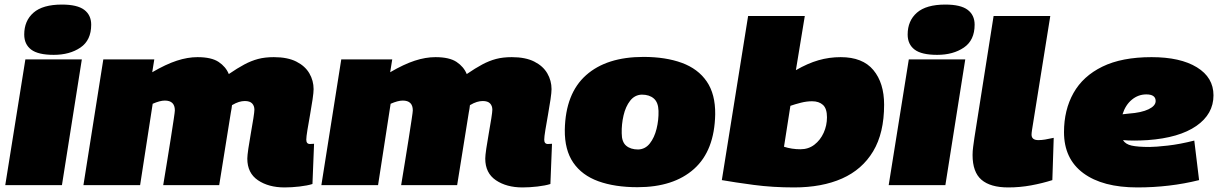

<svg xmlns="http://www.w3.org/2000/svg" viewBox="-20 -810 5338 840"><path d="M251 -790Q318 -790 348.5 -767Q379 -744 379 -702Q379 -634 332 -602Q285 -570 215 -570Q147 -570 116.5 -593Q86 -616 86 -659Q86 -719 126.5 -754.5Q167 -790 251 -790ZM3 0 91 -550H338L251 0Z M1225 10Q1155 10 1108.5 -21.5Q1062 -53 1062 -116Q1062 -129 1066.5 -160Q1071 -191 1077.5 -227Q1084 -263 1088.5 -292Q1093 -321 1093 -330Q1093 -347 1083 -357.5Q1073 -368 1051 -368Q1039 -368 1025.5 -364Q1012 -360 995 -350Q995 -347 993 -334.5Q991 -322 990 -318Q977 -239 964.5 -159Q952 -79 939 0H694Q702 -49 711 -103.5Q720 -158 727.5 -206.5Q735 -255 740 -288Q745 -321 745 -327Q745 -370 701 -370Q680 -370 648 -356L593 0H345L432 -550H655L646 -494Q706 -529 753.5 -544.5Q801 -560 844 -560Q905 -560 936.5 -539Q968 -518 981 -486Q1019 -512 1049 -528Q1079 -544 1109 -552Q1139 -560 1178 -560Q1238 -560 1276.5 -540.5Q1315 -521 1333.5 -489Q1352 -457 1352 -420Q1352 -406 1347.5 -375Q1343 -344 1336.5 -308Q1330 -272 1325 -241.5Q1320 -211 1320 -199Q1320 -180 1336 -180Q1345 -180 1354 -181L1347 -5Q1325 2 1290.5 6Q1256 10 1225 10Z M2266 10Q2196 10 2149.5 -21.5Q2103 -53 2103 -116Q2103 -129 2107.5 -160Q2112 -191 2118.5 -227Q2125 -263 2129.5 -292Q2134 -321 2134 -330Q2134 -347 2124 -357.5Q2114 -368 2092 -368Q2080 -368 2066.5 -364Q2053 -360 2036 -350Q2036 -347 2034 -334.5Q2032 -322 2031 -318Q2018 -239 2005.5 -159Q1993 -79 1980 0H1735Q1743 -49 1752 -103.5Q1761 -158 1768.5 -206.5Q1776 -255 1781 -288Q1786 -321 1786 -327Q1786 -370 1742 -370Q1721 -370 1689 -356L1634 0H1386L1473 -550H1696L1687 -494Q1747 -529 1794.5 -544.5Q1842 -560 1885 -560Q1946 -560 1977.5 -539Q2009 -518 2022 -486Q2060 -512 2090 -528Q2120 -544 2150 -552Q2180 -560 2219 -560Q2279 -560 2317.5 -540.5Q2356 -521 2374.5 -489Q2393 -457 2393 -420Q2393 -406 2388.5 -375Q2384 -344 2377.5 -308Q2371 -272 2366 -241.5Q2361 -211 2361 -199Q2361 -180 2377 -180Q2386 -180 2395 -181L2388 -5Q2366 2 2331.5 6Q2297 10 2266 10Z M2769 9Q2670 9 2598 -17Q2526 -43 2488 -98.5Q2450 -154 2451 -242Q2454 -401 2544 -481Q2634 -561 2795 -561Q2892 -561 2963 -535Q3034 -509 3072 -453.5Q3110 -398 3109 -310Q3106 -151 3016.5 -71Q2927 9 2769 9ZM2772 -156Q2803 -157 2823 -182.5Q2843 -208 2852.5 -246.5Q2862 -285 2861 -325Q2860 -362 2840.5 -379Q2821 -396 2788 -396Q2757 -395 2737 -369.5Q2717 -344 2708 -305Q2699 -266 2700 -227Q2700 -189 2719.5 -172.5Q2739 -156 2772 -156Z M3501 -740 3462 -503Q3514 -533 3561 -546.5Q3608 -560 3658 -560Q3754 -560 3801 -503.5Q3848 -447 3848 -352Q3848 -228 3800 -148Q3752 -68 3664 -29Q3576 10 3454 10Q3360 10 3277.5 -1Q3195 -12 3138 -22L3253 -740ZM3533 -367Q3509 -367 3483.5 -360.5Q3458 -354 3438 -347L3410 -168Q3444 -157 3482 -157Q3517 -157 3543 -177Q3569 -197 3583.5 -229Q3598 -261 3598 -297Q3598 -335 3580.5 -351Q3563 -367 3533 -367Z M4116 -790Q4183 -790 4213.5 -767Q4244 -744 4244 -702Q4244 -634 4197 -602Q4150 -570 4080 -570Q4012 -570 3981.5 -593Q3951 -616 3951 -659Q3951 -719 3991.5 -754.5Q4032 -790 4116 -790ZM3868 0 3956 -550H4203L4116 0Z M4327 -740H4575L4495 -241Q4494 -234 4493.5 -229.5Q4493 -225 4493 -221Q4493 -197 4523 -197Q4537 -197 4552 -199.5Q4567 -202 4590 -207L4584 -22Q4540 -8 4491 1Q4442 10 4391 10Q4313 10 4274 -23.5Q4235 -57 4235 -132Q4235 -149 4237.5 -167.5Q4240 -186 4243 -207Z M5226 -22Q5162 -6 5094 2Q5026 10 4956 10Q4804 10 4719.5 -52.5Q4635 -115 4635 -232Q4635 -329 4676.5 -403Q4718 -477 4803 -518.5Q4888 -560 5018 -560Q5144 -560 5216.5 -515.5Q5289 -471 5289 -393Q5289 -311 5214 -259Q5139 -207 5001 -197Q4969 -195 4942 -195Q4915 -195 4893 -197Q4904 -179 4931 -173Q4958 -167 5009 -167Q5035 -167 5088.5 -173Q5142 -179 5205 -195ZM4995 -397Q4960 -397 4932 -374Q4904 -351 4891 -310Q4898 -311 4904.5 -311.5Q4911 -312 4918 -313Q4974 -317 5005 -332Q5036 -347 5036 -368Q5036 -397 4995 -397Z"/></svg>

Font: Georama Extended Black
Style: Italic
Weight: 900
Width: 7
Italic angle: -9°
Designer: Jean-Baptiste Levee
Foundry: Production Type
Version: Version 1.000